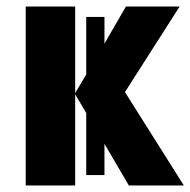

<svg xmlns="http://www.w3.org/2000/svg" viewBox="-20 -570 585 590"><path d="M59 0V-550H211V-284L245 -341V-518H301V-436L367 -550H532L364 -287L545 0H376L301 -128V-32H245V-223L211 -280V0Z"/></svg>

Font: Noto Sans Condensed ExtraBold
Style: Regular
Weight: 800
Width: 3
Designer: Monotype Design Team
Foundry: Monotype Imaging Inc.
Version: Version 2.013; ttfautohint (v1.8.4.7-5d5b)